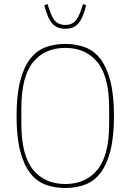

<svg xmlns="http://www.w3.org/2000/svg" viewBox="-20 -930 654 962"><path d="M307 12Q251 12 206 -5.5Q161 -23 129.5 -65Q98 -107 80.5 -176Q63 -245 63 -349Q63 -452 80.5 -521.5Q98 -591 129.5 -633Q161 -675 206 -692.5Q251 -710 307 -710Q362 -710 407.5 -692.5Q453 -675 484.5 -633Q516 -591 533.5 -521.5Q551 -452 551 -349Q551 -245 533.5 -176Q516 -107 484.5 -65Q453 -23 407.5 -5.5Q362 12 307 12ZM307 -8Q410 -8 468.5 -80Q527 -152 527 -310V-388Q527 -546 468.5 -618Q410 -690 307 -690Q204 -690 145.5 -618Q87 -546 87 -388V-310Q87 -152 145.5 -80Q204 -8 307 -8ZM307 -786Q286 -786 270.5 -792Q255 -798 242.5 -811.5Q230 -825 220.5 -847.5Q211 -870 202 -903L218 -910L227 -883Q241 -839 259 -822Q277 -805 307 -805Q337 -805 355 -822Q373 -839 387 -883L396 -910L412 -903Q403 -870 393.5 -847.5Q384 -825 371.5 -811.5Q359 -798 343.5 -792Q328 -786 307 -786Z"/></svg>

Font: IBM Plex Sans Cond Thin
Style: Regular
Weight: 100
Width: 3
Designer: Mike Abbink, Paul van der Laan, Pieter van Rosmalen
Foundry: Bold Monday
Version: Version 1.3